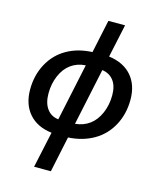

<svg xmlns="http://www.w3.org/2000/svg" viewBox="-142 -860 997 1199"><g transform="rotate(15 356.5 -260.0)"><path d="M469.2 -545.9Q564.9 -533.2 616.5 -473.9Q668 -414.6 668 -319.8Q668 -227.1 627.9 -152.8Q587.9 -78.6 516.6 -37.6Q445.3 3.4 352.1 8.8L303.2 240.2H194.8L245.1 6.8Q150.4 -4.4 98.1 -64.2Q45.9 -124 45.9 -220.2Q45.9 -312 85.9 -386.2Q126 -460.4 197 -501.2Q268.1 -542 361.8 -545.9L407.2 -759.8H515.1ZM163.1 -226.1Q163.1 -164.1 189.9 -127.2Q216.8 -90.3 264.2 -85L342.8 -455.1Q288.6 -451.7 248.5 -422.9Q208.5 -394 185.8 -341.1Q163.1 -288.1 163.1 -226.1ZM372.1 -85Q425.3 -89.8 465.1 -118.9Q504.9 -147.9 527.8 -201.2Q550.8 -254.4 550.8 -316.9Q550.8 -377.4 523.9 -412.1Q497.1 -446.8 450.2 -453.1Z"/></g></svg>

Font: Open Sans Semibold
Style: Italic
Weight: 600
Italic angle: -12°
Foundry: Ascender Corporation
Version: Version 1.10